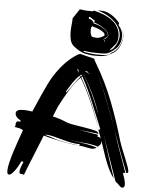

<svg xmlns="http://www.w3.org/2000/svg" viewBox="-66 -1043 907 1169"><g transform="rotate(5 387.0 -459.0)"><path d="M556 -163 550 -166Q508 -177 461 -180Q414 -183 365 -193Q413 -183 459 -177.5Q505 -172 550 -157Q536 -148 520 -148Q501 -150 482.5 -154Q464 -158 443 -160Q443 -166 446 -169Q417 -169 388.5 -175Q360 -181 333 -188.5Q306 -196 280.5 -202.5Q255 -209 233 -209Q233 -206 232 -206Q258 -201 281 -192Q304 -183 333 -178Q361 -171 387.5 -168Q414 -165 440 -160Q398 -164 354.5 -172Q311 -180 269 -190L222 -202Q197 -138 171.5 -76.5Q146 -15 122 48Q120 44 115.5 43.5Q111 43 106.5 43Q102 43 98 40.5Q94 38 94 30Q94 22 98 7.5Q102 -7 113 -31Q111 -33 106.5 -33.5Q102 -34 100 -34Q80 8 61.5 30.5Q43 53 32 53Q20 53 20 30Q20 11 27 -18.5Q34 -48 44.5 -82Q55 -116 68 -152.5Q81 -189 93 -224Q82 -231 69.5 -234Q57 -237 42 -239Q45 -243 45 -249Q45 -255 46 -261Q47 -267 50 -271Q53 -275 61 -275Q63 -275 73 -273V-282Q57 -290 48.5 -301Q40 -312 40 -323Q40 -347 86 -347Q99 -347 112.5 -345.5Q126 -344 140 -342L186 -447Q201 -481 218.5 -517Q236 -553 260 -588Q284 -623 314.5 -654.5Q345 -686 385 -711L400 -717Q428 -710 445.5 -705.5Q463 -701 474 -699Q484 -695 490 -694H489L490 -691Q490 -690 489 -689L501 -668Q566 -559 611 -442Q656 -325 688 -212Q696 -187 707.5 -158.5Q719 -130 729.5 -104.5Q740 -79 747 -58.5Q754 -38 754 -29Q754 -22 751 -20.5Q748 -19 743 -19Q717 -84 694 -147Q671 -209 649 -272Q669 -209 691 -147Q714 -84 737 -19H730Q724 -19 722 -13Q724 -11 727 -2.5Q730 6 733 15.5Q736 25 738 35Q740 45 740 50Q740 72 727 72Q720 72 716 69Q712 66 707 61L697 51Q691 45 682 39L586 -237Q607 -172 627.5 -107Q648 -42 670 21Q654 2 640.5 -25Q627 -52 615.5 -82Q604 -112 594 -143.5Q584 -175 574 -203Q574 -201 574.5 -199.5Q575 -198 575 -196Q575 -180 565 -172ZM550 -267Q552 -267 556 -268.5Q560 -270 562 -270Q529 -353 496.5 -431Q464 -509 425 -581L419 -575L434 -548Q469 -484 497 -416Q525 -348 550 -276Q521 -354 487.5 -431.5Q454 -509 416 -572L412 -570Q378 -535 348.5 -486Q319 -437 293 -386L267 -323L284 -319Q299 -315 313.5 -310.5Q328 -306 339 -301Q361 -290 397 -284Q433 -278 467.5 -272.5Q502 -267 527.5 -260.5Q553 -254 553 -242L431 -256Q442 -254 458 -251.5Q474 -249 490.5 -246Q507 -243 523 -240.5Q539 -238 550 -236Q550 -233 549.5 -230.5Q549 -228 549 -226Q549 -224 551.5 -223.5Q554 -223 557.5 -222.5Q561 -222 564 -220Q567 -219 570 -214ZM333 -481Q335 -481 334.5 -478.5Q334 -476 335 -476Q337 -476 347 -490Q357 -504 370 -522Q383 -540 395 -556Q407 -572 412 -577L407 -584Q386 -564 368 -537Q350 -510 333 -481ZM434 -589Q466 -535 493 -476Q519 -418 542 -360Q523 -418 496 -476Q468 -535 435 -589ZM587 -439Q618 -359 648 -276Q620 -357 589 -436Q560 -514 522 -593Q558 -517 587 -439ZM440 -611Q453 -608 458 -605Q463 -602 465 -602L466 -605Q467 -605 462 -606Q457 -607 454 -608L456 -612L444 -616ZM391 -621 399 -600 398 -621Q396 -621 393.5 -622Q391 -623 389 -623ZM417 -592 410 -587 416 -579 422 -585ZM431 -594H432L427 -601V-600ZM651 -842Q651 -858 646 -872Q644 -879 642 -886Q644 -880 647 -873Q652 -859 652 -843Q652 -811 635 -779.5Q618 -748 585 -733Q562 -720 544 -717Q526 -714 508 -714H483Q458 -714 426 -722Q394 -730 355 -762Q338 -779 334 -803Q330 -827 330 -843Q330 -869 332.5 -889Q335 -909 335 -929L374 -987L386 -986Q402 -983 418.5 -982.5Q435 -982 453 -982L461 -987Q477 -983 490 -979Q503 -975 517 -970Q526 -966 543.5 -957.5Q561 -949 579 -934Q597 -919 610 -896Q623 -873 623 -841Q623 -811 608 -792.5Q593 -774 579 -760L578 -757Q588 -757 597.5 -767Q607 -777 614 -790.5Q621 -804 625.5 -819Q630 -834 630 -844Q630 -872 617 -895.5Q604 -919 583 -937.5Q562 -956 535.5 -969.5Q509 -983 483 -990H509Q536 -990 567 -971Q598 -952 619 -925L617 -911Q629 -899 636 -884Q643 -869 645 -847Q645 -823 639 -807Q633 -791 625 -780.5Q617 -770 608 -763.5Q599 -757 593 -751L579 -742Q564 -734 551.5 -732.5Q539 -731 526 -731Q498 -731 473.5 -732Q449 -733 420 -738L421 -736Q421 -734 419 -732Q463 -722 507 -722H541Q551 -722 563.5 -725Q576 -728 587 -739Q616 -754 633.5 -783.5Q651 -813 651 -842ZM494 -823Q507 -825 515.5 -828.5Q524 -832 529 -835Q535 -839 538 -842Q538 -854 526 -862.5Q514 -871 500 -877Q486 -883 473 -886Q461 -890 459 -892L455 -886Q451 -886 451 -870Q451 -863 451.5 -856.5Q452 -850 452 -849Q454 -841 456.5 -836Q459 -831 464 -826ZM433 -946 434 -935Q447 -933 456 -925Q465 -917 465 -909Q478 -907 494 -901Q510 -895 524.5 -886Q539 -877 548.5 -866Q558 -855 558 -843Q558 -835 549 -830.5Q540 -826 537 -821H542Q560 -833 560 -843Q560 -854 551 -865.5Q542 -877 528 -886.5Q514 -896 498 -903.5Q482 -911 468 -915Q471 -921 471 -927Q469 -927 464.5 -930Q460 -933 454.5 -936.5Q449 -940 445 -943L441 -946ZM546 -799V-800Q544 -805 540.5 -812Q537 -819 532 -819ZM639 -893 642 -886Z"/></g></svg>

Font: Finger Paint
Style: Regular
Weight: 400
Designer: Ralph du Carrois
Foundry: Ralph du Carrois
Version: Version 1.002